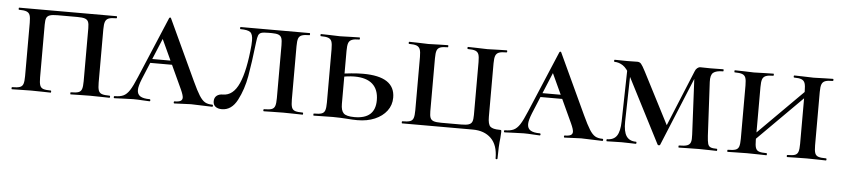

<svg xmlns="http://www.w3.org/2000/svg" viewBox="-41 -714 4815 1097"><g transform="rotate(5 2367.0 -165.0)"><path d="M32 -12Q62 -12 76.5 -17Q91 -22 96 -36.5Q101 -51 101 -81V-387Q101 -417 96 -431Q91 -445 76.5 -450.5Q62 -456 33 -456Q31 -456 31 -462Q31 -468 33 -468H592Q595 -468 595 -462Q595 -456 592 -456Q562 -456 548 -450.5Q534 -445 528.5 -431Q523 -417 523 -387V-81Q523 -51 528 -36.5Q533 -22 547.5 -17Q562 -12 592 -12Q595 -12 595 -6Q595 0 592 0Q562 0 545 -1L481 -2L415 -1Q399 0 369 0Q367 0 367 -6Q367 -12 369 -12Q399 -12 413 -17Q427 -22 432 -36.5Q437 -51 437 -81V-385Q437 -410 432 -422Q427 -434 413 -439Q399 -444 369 -444H255Q226 -444 211.5 -439Q197 -434 192 -422Q187 -410 187 -385V-81Q187 -51 192 -36.5Q197 -22 211 -17Q225 -12 255 -12Q257 -12 257 -6Q257 0 255 0Q225 0 208 -1L143 -2L81 -1Q63 0 32 0Q30 0 30 -6Q30 -12 32 -12Z M807 -242H990L997 -219H792ZM1181 0Q1161 0 1119 -2Q1077 -4 1059 -4Q1042 -4 1010 -2Q978 0 964 0Q960 0 960 -6Q960 -12 964 -12Q988 -12 998.5 -18Q1009 -24 1009 -37Q1009 -51 994 -84L859 -376L896 -434L767 -123Q750 -81 750 -59Q750 -34 767.5 -23Q785 -12 821 -12Q826 -12 826 -6Q826 0 821 0Q807 0 781 -2Q753 -4 729 -4Q704 -4 670 -2Q640 0 621 0Q616 0 616 -6Q616 -12 621 -12Q652 -12 671 -21Q690 -30 706 -54.5Q722 -79 744 -132L892 -483Q894 -487 898 -487Q902 -487 903 -483L1064 -137Q1089 -83 1105.5 -57Q1122 -31 1138.5 -21.5Q1155 -12 1181 -12Q1185 -12 1185 -6Q1185 0 1181 0Z M1399 -389Q1385 -269 1371.5 -192.5Q1358 -116 1325.5 -53.5Q1293 9 1237 9Q1214 9 1200.5 -1.5Q1187 -12 1187 -32Q1187 -53 1200.5 -64Q1214 -75 1236 -75Q1295 -75 1328 -149Q1361 -223 1374 -370Q1375 -380 1375 -396Q1375 -433 1360 -444.5Q1345 -456 1303 -456Q1301 -456 1301 -462Q1301 -468 1303 -468H1700Q1702 -468 1702 -462Q1702 -456 1700 -456Q1670 -456 1655.5 -450.5Q1641 -445 1636 -431Q1631 -417 1631 -387V-81Q1631 -51 1636 -36.5Q1641 -22 1655 -17Q1669 -12 1700 -12Q1702 -12 1702 -6Q1702 0 1700 0Q1670 0 1652 -1L1589 -2L1522 -1Q1506 0 1477 0Q1474 0 1474 -6Q1474 -12 1477 -12Q1507 -12 1521 -17Q1535 -22 1540 -36.5Q1545 -51 1545 -81V-385Q1545 -412 1540.5 -425Q1536 -438 1523 -443.5Q1510 -449 1484 -449H1465Q1436 -449 1424 -445Q1412 -441 1407 -429Q1402 -417 1399 -389Z M1996 -12Q2115 -12 2115 -119Q2115 -180 2080 -211.5Q2045 -243 1976 -243Q1938 -243 1878 -230L1875 -249Q1965 -263 2024 -263Q2207 -263 2207 -142Q2207 -99 2182 -66Q2157 -33 2113.5 -14.5Q2070 4 2014 4Q1987 4 1951 1Q1937 0 1917 -1Q1897 -2 1873 -2L1812 -1Q1794 0 1763 0Q1761 0 1761 -6Q1761 -12 1763 -12Q1794 -12 1808 -17Q1822 -22 1827 -36.5Q1832 -51 1832 -81V-387Q1832 -417 1827 -431Q1822 -445 1807.5 -450.5Q1793 -456 1764 -456Q1762 -456 1762 -462Q1762 -468 1764 -468L1812 -467Q1852 -465 1874 -465Q1900 -465 1940 -467L1986 -468Q1988 -468 1988 -462Q1988 -456 1986 -456Q1957 -456 1942.5 -450Q1928 -444 1923 -429.5Q1918 -415 1918 -385V-81Q1918 -43 1933.5 -27.5Q1949 -12 1996 -12Z M2676 0H2270Q2268 0 2268 -6Q2268 -12 2270 -12Q2300 -12 2314.5 -17Q2329 -22 2334 -36.5Q2339 -51 2339 -81V-387Q2339 -417 2333.5 -431Q2328 -445 2314 -450.5Q2300 -456 2270 -456Q2268 -456 2268 -462Q2268 -468 2270 -468L2319 -467Q2357 -465 2381 -465Q2406 -465 2446 -467L2493 -468Q2495 -468 2495 -462Q2495 -456 2493 -456Q2463 -456 2449 -450.5Q2435 -445 2430 -431Q2425 -417 2425 -387V-83Q2425 -58 2430 -45.5Q2435 -33 2449 -28Q2463 -23 2493 -23H2607Q2636 -23 2650.5 -28Q2665 -33 2670 -45.5Q2675 -58 2675 -83V-387Q2675 -417 2670 -431Q2665 -445 2651 -450.5Q2637 -456 2607 -456Q2605 -456 2605 -462Q2605 -468 2607 -468L2653 -467Q2693 -465 2719 -465Q2743 -465 2783 -467L2830 -468Q2833 -468 2833 -462Q2833 -456 2830 -456Q2800 -456 2786 -450.5Q2772 -445 2766.5 -431Q2761 -417 2761 -387V-81Q2761 -38 2775 -25Q2789 -12 2828 -12Q2836 -12 2837.5 -10.5Q2839 -9 2839 0Q2839 8 2837 34Q2831 82 2831 152Q2831 157 2825.5 157Q2820 157 2820 152Q2820 76 2781 38Q2742 0 2676 0Z M3045 -242H3228L3235 -219H3030ZM3419 0Q3399 0 3357 -2Q3315 -4 3297 -4Q3280 -4 3248 -2Q3216 0 3202 0Q3198 0 3198 -6Q3198 -12 3202 -12Q3226 -12 3236.5 -18Q3247 -24 3247 -37Q3247 -51 3232 -84L3097 -376L3134 -434L3005 -123Q2988 -81 2988 -59Q2988 -34 3005.5 -23Q3023 -12 3059 -12Q3064 -12 3064 -6Q3064 0 3059 0Q3045 0 3019 -2Q2991 -4 2967 -4Q2942 -4 2908 -2Q2878 0 2859 0Q2854 0 2854 -6Q2854 -12 2859 -12Q2890 -12 2909 -21Q2928 -30 2944 -54.5Q2960 -79 2982 -132L3130 -483Q3132 -487 3136 -487Q3140 -487 3141 -483L3302 -137Q3327 -83 3343.5 -57Q3360 -31 3376.5 -21.5Q3393 -12 3419 -12Q3423 -12 3423 -6Q3423 0 3419 0Z M3526 -446 3546 -443 3539 -121Q3538 -64 3555.5 -38Q3573 -12 3611 -12Q3614 -12 3614 -6Q3614 0 3611 0Q3588 0 3575 -1L3529 -2L3483 -1Q3470 0 3444 0Q3442 0 3442 -6Q3442 -12 3444 -12Q3483 -12 3500.5 -38Q3518 -64 3519 -121ZM4075 0Q4048 0 4032 -1L3972 -2L3904 -1Q3887 0 3857 0Q3855 0 3855 -6Q3855 -12 3857 -12Q3889 -12 3904 -17.5Q3919 -23 3924 -37Q3929 -51 3927 -81L3910 -426L3935 -456L3750 -7Q3748 -3 3743 -3Q3737 -3 3735 -7L3541 -385Q3520 -426 3497 -441Q3474 -456 3449 -456Q3446 -456 3446 -462Q3446 -468 3449 -468L3522 -467L3579 -468Q3592 -468 3600.5 -458.5Q3609 -449 3626 -416L3782 -113L3742 -35L3910 -443Q3914 -454 3922.5 -461Q3931 -468 3940 -468L3999 -467L4072 -468Q4074 -468 4074 -462Q4074 -456 4072 -456Q4032 -456 4015.5 -442.5Q3999 -429 4001 -389L4017 -81Q4019 -50 4023 -36Q4027 -22 4038.5 -17Q4050 -12 4075 -12Q4077 -12 4077 -6Q4077 0 4075 0Z M4479 -456Q4476 -456 4476 -462Q4476 -468 4479 -468L4525 -467Q4565 -465 4590 -465Q4614 -465 4654 -467L4701 -468Q4704 -468 4704 -462Q4704 -456 4701 -456Q4671 -456 4657 -450.5Q4643 -445 4637.5 -431Q4632 -417 4632 -387V-81Q4632 -51 4637 -36.5Q4642 -22 4656.5 -17Q4671 -12 4701 -12Q4704 -12 4704 -6Q4704 0 4701 0Q4671 0 4654 -1L4590 -2L4526 -1Q4509 0 4479 0Q4476 0 4476 -6Q4476 -12 4479 -12Q4509 -12 4522.5 -17Q4536 -22 4541 -36.5Q4546 -51 4546 -81V-385Q4546 -415 4541 -429.5Q4536 -444 4522 -450Q4508 -456 4479 -456ZM4238 -71 4585 -418 4603 -400 4256 -53ZM4138 -456Q4136 -456 4136 -462Q4136 -468 4138 -468L4186 -467Q4226 -465 4248 -465Q4274 -465 4314 -467L4360 -468Q4362 -468 4362 -462Q4362 -456 4360 -456Q4331 -456 4316.5 -450Q4302 -444 4297 -429.5Q4292 -415 4292 -385V-81Q4292 -51 4297 -36.5Q4302 -22 4316 -17Q4330 -12 4360 -12Q4362 -12 4362 -6Q4362 0 4360 0Q4330 0 4313 -1L4248 -2L4186 -1Q4168 0 4137 0Q4135 0 4135 -6Q4135 -12 4137 -12Q4167 -12 4181.5 -17Q4196 -22 4201 -36.5Q4206 -51 4206 -81V-387Q4206 -417 4201 -431Q4196 -445 4181.5 -450.5Q4167 -456 4138 -456Z"/></g></svg>

Font: Cormorant SC SemiBold
Style: Regular
Weight: 600
Designer: Christian Thalmann (Catharsis Fonts)
Foundry: Catharsis Fonts
Version: Version 4.000